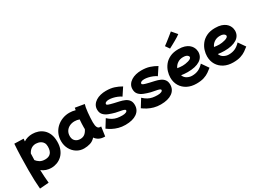

<svg xmlns="http://www.w3.org/2000/svg" viewBox="-37 -1846 4208 3114"><g transform="rotate(-30 2067.0 -289.0)"><path d="M56 284Q49 204 46 123Q43 42 43 -64Q43 -193 47 -321Q51 -449 59 -555L231 -550Q228 -527 226 -501Q262 -525 303.5 -536Q345 -547 388 -547Q443 -547 495 -529.5Q547 -512 589 -474.5Q631 -437 655.5 -378Q680 -319 680 -236Q680 -154 655 -93Q630 -32 588 7.5Q546 47 494 66.5Q442 86 387 86Q286 86 209 26Q211 90 215 149.5Q219 209 225 271ZM361 -381Q262 -381 212 -284Q209 -224 208 -162Q232 -130 270 -106.5Q308 -83 367 -83Q508 -83 508 -244Q508 -287 492 -314Q476 -341 452 -355.5Q428 -370 403 -375.5Q378 -381 361 -381Z M1004 79Q929 79 868 40.5Q807 2 771.5 -63.5Q736 -129 736 -210Q736 -286 764 -347.5Q792 -409 840.5 -453Q889 -497 951 -520.5Q1013 -544 1081 -544Q1138 -544 1193 -528Q1197 -549 1200 -570L1371 -541Q1364 -522 1357 -484Q1350 -446 1345.5 -399Q1341 -352 1338 -305Q1335 -258 1335 -220Q1335 -189 1339.5 -159.5Q1344 -130 1359 -111.5Q1374 -93 1405 -93H1419L1394 81Q1328 81 1285 58.5Q1242 36 1216 -2Q1173 46 1118 62.5Q1063 79 1004 79ZM900 -190Q905 -142 939.5 -113.5Q974 -85 1027 -85Q1078 -85 1112 -112.5Q1146 -140 1168 -188Q1167 -204 1167 -221Q1167 -256 1169 -293Q1171 -330 1174 -366Q1132 -382 1086 -382Q1032 -382 989.5 -360.5Q947 -339 923 -301Q899 -263 899 -213V-201Q899 -195 900 -190Z M1776 83Q1708 83 1650 67Q1592 51 1545 26Q1498 1 1461 -27L1551 -172Q1593 -133 1632 -112Q1671 -91 1713.5 -83Q1756 -75 1806 -75Q1849 -75 1875 -86.5Q1901 -98 1901 -116Q1901 -131 1876 -139.5Q1851 -148 1812 -154.5Q1773 -161 1730 -171Q1669 -187 1616 -208Q1563 -229 1530.5 -265Q1498 -301 1498 -361Q1498 -409 1521 -445.5Q1544 -482 1582.5 -506.5Q1621 -531 1670 -543Q1719 -555 1771 -555Q1861 -555 1926.5 -533.5Q1992 -512 2052 -477L1961 -339Q1931 -360 1892.5 -375.5Q1854 -391 1815.5 -399.5Q1777 -408 1744 -408Q1708 -408 1687.5 -397Q1667 -386 1667 -366Q1667 -354 1692.5 -343.5Q1718 -333 1790 -316Q1833 -306 1881 -295.5Q1929 -285 1971.5 -266.5Q2014 -248 2040.5 -213.5Q2067 -179 2067 -122Q2067 -26 1990 28.5Q1913 83 1776 83Z M2438 83Q2370 83 2312 67Q2254 51 2207 26Q2160 1 2123 -27L2213 -172Q2255 -133 2294 -112Q2333 -91 2375.5 -83Q2418 -75 2468 -75Q2511 -75 2537 -86.5Q2563 -98 2563 -116Q2563 -131 2538 -139.5Q2513 -148 2474 -154.5Q2435 -161 2392 -171Q2331 -187 2278 -208Q2225 -229 2192.5 -265Q2160 -301 2160 -361Q2160 -409 2183 -445.5Q2206 -482 2244.5 -506.5Q2283 -531 2332 -543Q2381 -555 2433 -555Q2523 -555 2588.5 -533.5Q2654 -512 2714 -477L2623 -339Q2593 -360 2554.5 -375.5Q2516 -391 2477.5 -399.5Q2439 -408 2406 -408Q2370 -408 2349.5 -397Q2329 -386 2329 -366Q2329 -354 2354.5 -343.5Q2380 -333 2452 -316Q2495 -306 2543 -295.5Q2591 -285 2633.5 -266.5Q2676 -248 2702.5 -213.5Q2729 -179 2729 -122Q2729 -26 2652 28.5Q2575 83 2438 83Z M3108 80Q3012 80 2939.5 42.5Q2867 5 2826.5 -62Q2786 -129 2786 -217Q2786 -270 2804 -328.5Q2822 -387 2862 -438Q2902 -489 2967.5 -521Q3033 -553 3127 -553Q3195 -553 3241.5 -538Q3288 -523 3317.5 -499Q3347 -475 3362.5 -448Q3378 -421 3383.5 -396.5Q3389 -372 3389 -356Q3389 -259 3307.5 -206.5Q3226 -154 3077 -154Q3043 -154 3012.5 -157Q2982 -160 2956 -164Q2975 -114 3019 -90.5Q3063 -67 3110 -67Q3178 -67 3230 -91.5Q3282 -116 3328 -167L3417 -39Q3385 -13 3345.5 15Q3306 43 3249 61.5Q3192 80 3108 80ZM3130 -403Q3071 -403 3026 -373Q2981 -343 2960 -294Q2985 -290 3009.5 -287.5Q3034 -285 3058 -285Q3080 -285 3108.5 -289Q3137 -293 3164.5 -301Q3192 -309 3210 -321.5Q3228 -334 3228 -351Q3228 -359 3220 -371Q3212 -383 3191 -393Q3170 -403 3130 -403ZM3018 -628 2966 -703Q2989 -720 3018 -742Q3047 -764 3076 -787.5Q3105 -811 3129.5 -830.5Q3154 -850 3168 -862L3251 -765Q3236 -752 3207.5 -734.5Q3179 -717 3144.5 -697Q3110 -677 3077 -659.5Q3044 -642 3018 -628Z M3796 80Q3700 80 3627.5 42.5Q3555 5 3514.5 -62Q3474 -129 3474 -217Q3474 -270 3492 -328.5Q3510 -387 3550 -438Q3590 -489 3655.5 -521Q3721 -553 3815 -553Q3883 -553 3929.5 -538Q3976 -523 4005.5 -499Q4035 -475 4050.5 -448Q4066 -421 4071.5 -396.5Q4077 -372 4077 -356Q4077 -259 3995.5 -206.5Q3914 -154 3765 -154Q3731 -154 3700.5 -157Q3670 -160 3644 -164Q3663 -114 3707 -90.5Q3751 -67 3798 -67Q3866 -67 3918 -91.5Q3970 -116 4016 -167L4105 -39Q4073 -13 4033.5 15Q3994 43 3937 61.5Q3880 80 3796 80ZM3818 -403Q3759 -403 3714 -373Q3669 -343 3648 -294Q3673 -290 3697.5 -287.5Q3722 -285 3746 -285Q3768 -285 3796.5 -289Q3825 -293 3852.5 -301Q3880 -309 3898 -321.5Q3916 -334 3916 -351Q3916 -359 3908 -371Q3900 -383 3879 -393Q3858 -403 3818 -403Z"/></g></svg>

Font: Mochiy Pop One
Style: Regular
Weight: 400
Designer: FONTDASU
Foundry: FONTDASU / Google Inc. / Adobe
Version: Version 2.000